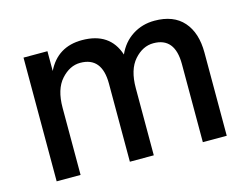

<svg xmlns="http://www.w3.org/2000/svg" viewBox="-77 -637 984 760"><g transform="rotate(-15 415.0 -257.0)"><path d="M766 0H668V-320Q668 -429 580 -429Q536 -429 501.5 -390Q467 -351 467 -275V0H369V-320Q369 -429 280 -429Q237 -429 202 -390Q167 -351 167 -275V0H69V-507H167V-426Q210 -514 310 -514Q424 -514 456 -416Q477 -463 517 -488.5Q557 -514 607 -514Q685 -514 725.5 -468Q766 -422 766 -341Z"/></g></svg>

Font: Hind Guntur Medium
Style: Regular
Weight: 500
Designer: Manushi Parikh, Hitesh Malaviya
Foundry: Indian Type Foundry
Version: Version 1.000;PS 1.0;hotconv 1.0.86;makeotf.lib2.5.63406; tt